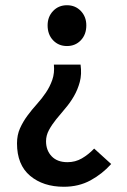

<svg xmlns="http://www.w3.org/2000/svg" viewBox="-20 -523 484 734"><path d="M224 191Q145 191 95 149Q45 107 45 25Q45 -7 56.5 -32.5Q68 -58 85 -81Q102 -104 121 -125Q140 -146 155.5 -169Q171 -192 180 -218Q189 -244 186 -276H288Q293 -239 285 -209.5Q277 -180 262.5 -155Q248 -130 229.5 -108.5Q211 -87 194.5 -66.5Q178 -46 167 -25.5Q156 -5 156 17Q156 52 177.5 74.5Q199 97 238 97Q268 97 293 82.5Q318 68 340 45L405 104Q371 142 326 166.5Q281 191 224 191ZM236 -347Q204 -347 183 -369Q162 -391 162 -426Q162 -459 183 -481Q204 -503 236 -503Q268 -503 289 -481Q310 -459 310 -426Q310 -391 289 -369Q268 -347 236 -347Z"/></svg>

Font: TT Toshiba Sans Medium
Style: Regular
Weight: 500
Designer: Paul D. Hunt
Foundry: Toshiba Corporation
Version: Version 2.020;PS 2.000;hotconv 1.0.86;makeotf.lib2.5.63406